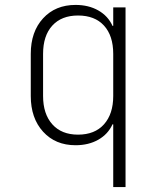

<svg xmlns="http://www.w3.org/2000/svg" viewBox="-20 -580 640 780"><path d="M440 180V-75H437Q419 -35 379.5 -12.5Q340 10 287 10Q205 10 155 -45Q105 -100 105 -190V-361Q105 -451 155 -505.5Q205 -560 287 -560Q340 -560 379.5 -537.5Q419 -515 437 -475H440V-550H490V180ZM297 -33Q365 -33 402.5 -75Q440 -117 440 -190V-361Q440 -435 402.5 -476Q365 -517 297 -517Q230 -517 192.5 -476Q155 -435 155 -361V-190Q155 -117 192.5 -75Q230 -33 297 -33Z"/></svg>

Font: JetBrains Mono NL Thin
Style: Regular
Weight: 100
Monospace: yes
Designer: Philipp Nurullin, Konstantin Bulenkov
Foundry: JetBrains
Version: Version 2.305; ttfautohint (v1.8.4.7-5d5b)